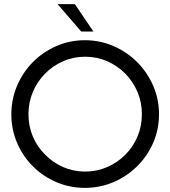

<svg xmlns="http://www.w3.org/2000/svg" viewBox="-20 -903 826 931"><path d="M645 -97Q596 -48 530.5 -20Q465 8 392 8Q318 8 253 -20Q188 -48 139.5 -96.5Q91 -145 63 -210Q35 -275 35 -349Q35 -422 63 -487.5Q91 -553 139.5 -602Q188 -651 253 -679.5Q318 -708 392 -708Q465 -708 530.5 -679.5Q596 -651 645 -602Q694 -553 722.5 -487.5Q751 -422 751 -349Q751 -275 722.5 -210Q694 -145 645 -97ZM199 -153Q236 -115 286 -93Q336 -71 393 -71Q450 -71 500 -93Q550 -115 587.5 -152.5Q625 -190 646.5 -240.5Q668 -291 668 -349Q668 -407 646.5 -457.5Q625 -508 587.5 -546Q550 -584 500 -606Q450 -628 393 -628Q336 -628 286 -606Q236 -584 198.5 -546Q161 -508 139.5 -457.5Q118 -407 118 -349Q118 -291 139.5 -240.5Q161 -190 199 -153ZM433 -750H374Q345 -783 316.5 -816.5Q288 -850 259 -883H343Q366 -850 388 -816.5Q410 -783 433 -750Z"/></svg>

Font: Josefin Slab
Style: Bold
Weight: 700
Designer: Santiago Orozco
Foundry: Typemade
Version: Version 2.000